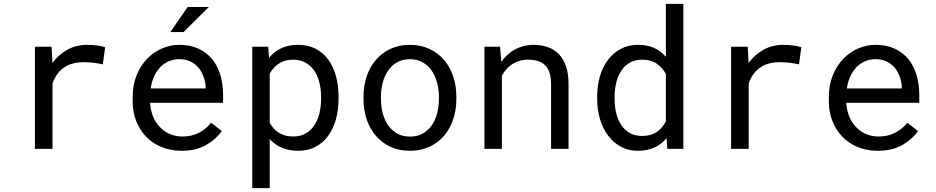

<svg xmlns="http://www.w3.org/2000/svg" viewBox="-20 -770 4841 993"><path d="M431.2 -538.1Q373.5 -538.1 328.4 -512.9Q283.2 -487.8 251 -444.3L250.5 -457.5L246.6 -528.3H160.6V0H251.5V-338.9Q260.3 -363.3 273.7 -383.1Q287.1 -402.8 305.2 -416.5Q325.2 -432.1 352.1 -440.2Q378.9 -448.2 412.1 -448.2Q438 -448.2 461.7 -445.6Q485.4 -442.9 511.7 -437L523.9 -525.4Q510.3 -531.2 483.2 -534.7Q456.1 -538.1 431.2 -538.1Z M918.5 9.8Q995.6 9.8 1048.1 -21.2Q1100.6 -52.2 1127 -92.3L1071.8 -135.3Q1046.9 -103 1009.3 -83.5Q971.7 -64 923.3 -64Q886.7 -64 856.4 -77.6Q826.2 -91.3 804.7 -115.2Q783.7 -137.7 771.7 -167Q759.8 -196.3 756.3 -234.9V-238.3H1133.8V-278.8Q1133.8 -334 1119.9 -381.3Q1106 -428.7 1077.6 -463.9Q1049.3 -498.5 1006.6 -518.3Q963.9 -538.1 906.7 -538.1Q861.3 -538.1 818.1 -519.5Q774.9 -501 741.2 -466.3Q707 -431.2 686.5 -380.6Q666 -330.1 666 -266.1V-245.6Q666 -190.4 684.6 -143.6Q703.1 -96.7 736.3 -62.5Q769.5 -28.3 816.2 -9.3Q862.8 9.8 918.5 9.8ZM906.7 -463.9Q941.4 -463.9 966.6 -451.2Q991.7 -438.5 1008.3 -418Q1024.9 -397.5 1034.2 -369.4Q1043.5 -341.3 1043.5 -316.9V-312.5H759.3Q764.6 -349.1 778.1 -377.2Q791.5 -405.3 811 -424.8Q830.6 -443.8 855 -453.9Q879.4 -463.9 906.7 -463.9ZM950.7 -733.9 860.8 -604H929.2L1060.1 -733.9Z M1284.7 203.1H1375V-50.8Q1384.8 -40 1396 -31Q1407.2 -22 1419.9 -14.6Q1440.9 -2.9 1467 3.4Q1493.2 9.8 1523.4 9.8Q1573.2 9.8 1612.1 -10.7Q1650.9 -31.2 1677.2 -67.4Q1703.6 -103.5 1717.3 -152.6Q1731 -201.7 1731 -258.3V-268.6Q1731 -327.6 1717.3 -377.2Q1703.6 -426.8 1677.2 -462.4Q1650.9 -498 1611.8 -518.1Q1572.8 -538.1 1522 -538.1Q1493.2 -538.1 1468 -532Q1442.9 -525.9 1422.4 -514.2Q1407.7 -506.3 1395 -495.4Q1382.3 -484.4 1371.6 -470.7L1367.2 -528.3H1284.7ZM1640.6 -268.6V-258.3Q1640.6 -219.7 1632.1 -184.6Q1623.5 -149.4 1606 -122.6Q1588.4 -95.7 1561 -79.8Q1533.7 -64 1496.1 -64Q1472.7 -64 1453.4 -69.8Q1434.1 -75.7 1418.5 -85.9Q1404.8 -94.7 1394 -107.4Q1383.3 -120.1 1375 -134.8V-389.2Q1384.3 -405.8 1396.5 -419.4Q1408.7 -433.1 1424.3 -442.4Q1438.5 -451.7 1456.3 -456.5Q1474.1 -461.4 1495.1 -461.4Q1533.2 -461.4 1560.5 -445.8Q1587.9 -430.2 1606 -403.8Q1623.5 -377 1632.1 -342Q1640.6 -307.1 1640.6 -268.6Z M1859.9 -269V-258.3Q1859.9 -201.2 1876.5 -152.3Q1893.1 -103.5 1924.3 -67.4Q1955.1 -31.2 1999.8 -10.7Q2044.4 9.8 2100.6 9.8Q2156.2 9.8 2200.7 -10.7Q2245.1 -31.2 2276.4 -67.4Q2307.1 -103.5 2323.7 -152.3Q2340.3 -201.2 2340.3 -258.3V-269Q2340.3 -326.2 2323.7 -375.2Q2307.1 -424.3 2276.4 -460.4Q2245.1 -496.6 2200.4 -517.3Q2155.8 -538.1 2099.6 -538.1Q2043.9 -538.1 1999.5 -517.3Q1955.1 -496.6 1924.3 -460.4Q1893.1 -424.3 1876.5 -375.2Q1859.9 -326.2 1859.9 -269ZM1950.2 -258.3V-269Q1950.2 -307.6 1959.5 -343Q1968.8 -378.4 1987.8 -405.3Q2006.3 -432.1 2034.2 -448Q2062 -463.9 2099.6 -463.9Q2137.2 -463.9 2165.3 -448Q2193.4 -432.1 2212.4 -405.3Q2231 -378.4 2240.5 -343Q2250 -307.6 2250 -269V-258.3Q2250 -219.2 2240.7 -183.8Q2231.4 -148.4 2212.9 -121.6Q2193.8 -94.7 2165.8 -79.1Q2137.7 -63.5 2100.6 -63.5Q2063 -63.5 2034.7 -79.1Q2006.3 -94.7 1987.8 -121.6Q1968.8 -148.4 1959.5 -183.8Q1950.2 -219.2 1950.2 -258.3Z M2485.4 0H2575.7V-378.9Q2585 -396 2597.4 -410.2Q2609.9 -424.3 2624.5 -435.1Q2642.6 -447.3 2664.1 -454.3Q2685.5 -461.4 2710.4 -461.4Q2739.3 -461.4 2761.5 -454.6Q2783.7 -447.8 2799.3 -432.6Q2814.5 -417.5 2822.3 -393.1Q2830.1 -368.7 2830.1 -333.5V0H2920.4V-335.4Q2920.4 -388.2 2907.5 -426.5Q2894.5 -464.8 2870.6 -489.7Q2846.7 -514.6 2812.7 -526.4Q2778.8 -538.1 2737.3 -538.1Q2706.5 -537.6 2679 -529.1Q2651.4 -520.5 2627.9 -504.9Q2612.3 -494.6 2598.4 -480.7Q2584.5 -466.8 2572.8 -450.2L2566.4 -528.3H2485.4Z M3068.4 -268.6V-258.3Q3068.4 -201.7 3083.5 -152.6Q3098.6 -103.5 3126 -67.4Q3153.3 -31.2 3192.1 -10.7Q3231 9.8 3278.8 9.8Q3327.6 9.8 3364.3 -6.8Q3400.9 -23.4 3427.2 -55.7L3431.2 0H3514.2V-750H3423.8V-476.1Q3397.9 -506.3 3362.5 -522.2Q3327.1 -538.1 3279.8 -538.1Q3231.4 -538.1 3192.4 -518.1Q3153.3 -498 3126 -462.4Q3098.1 -426.8 3083.3 -377.2Q3068.4 -327.6 3068.4 -268.6ZM3158.7 -258.3V-268.6Q3158.7 -307.1 3167 -342Q3175.3 -377 3192.9 -403.8Q3210 -430.2 3237.1 -445.8Q3264.2 -461.4 3302.2 -461.4Q3346.7 -461.4 3376.5 -440.7Q3406.2 -419.9 3423.8 -387.7V-142.6Q3406.2 -107.9 3376.5 -87.4Q3346.7 -66.9 3301.3 -66.9Q3263.7 -66.9 3236.8 -82.3Q3210 -97.7 3192.9 -124Q3175.3 -150.4 3167 -185.1Q3158.7 -219.7 3158.7 -258.3Z M4031.7 -538.1Q3974.1 -538.1 3929 -512.9Q3883.8 -487.8 3851.6 -444.3L3851.1 -457.5L3847.2 -528.3H3761.2V0H3852.1V-338.9Q3860.8 -363.3 3874.3 -383.1Q3887.7 -402.8 3905.8 -416.5Q3925.8 -432.1 3952.6 -440.2Q3979.5 -448.2 4012.7 -448.2Q4038.6 -448.2 4062.3 -445.6Q4085.9 -442.9 4112.3 -437L4124.5 -525.4Q4110.8 -531.2 4083.7 -534.7Q4056.6 -538.1 4031.7 -538.1Z M4519 9.8Q4596.2 9.8 4648.7 -21.2Q4701.2 -52.2 4727.5 -92.3L4672.4 -135.3Q4647.5 -103 4609.9 -83.5Q4572.3 -64 4523.9 -64Q4487.3 -64 4457 -77.6Q4426.8 -91.3 4405.3 -115.2Q4384.3 -137.7 4372.3 -167Q4360.4 -196.3 4356.9 -234.9V-238.3H4734.4V-278.8Q4734.4 -334 4720.5 -381.3Q4706.5 -428.7 4678.2 -463.9Q4649.9 -498.5 4607.2 -518.3Q4564.5 -538.1 4507.3 -538.1Q4461.9 -538.1 4418.7 -519.5Q4375.5 -501 4341.8 -466.3Q4307.6 -431.2 4287.1 -380.6Q4266.6 -330.1 4266.6 -266.1V-245.6Q4266.6 -190.4 4285.2 -143.6Q4303.7 -96.7 4336.9 -62.5Q4370.1 -28.3 4416.7 -9.3Q4463.4 9.8 4519 9.8ZM4507.3 -463.9Q4542 -463.9 4567.1 -451.2Q4592.3 -438.5 4608.9 -418Q4625.5 -397.5 4634.8 -369.4Q4644 -341.3 4644 -316.9V-312.5H4359.9Q4365.2 -349.1 4378.7 -377.2Q4392.1 -405.3 4411.6 -424.8Q4431.2 -443.8 4455.6 -453.9Q4480 -463.9 4507.3 -463.9Z"/></svg>

Font: Roboto Mono
Style: Regular
Weight: 400
Monospace: yes
Designer: Google
Version: Version 3.000